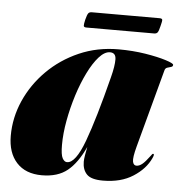

<svg xmlns="http://www.w3.org/2000/svg" viewBox="-46 -625 649 680"><g transform="rotate(5 278.0 -285.0)"><path d="M453 -121Q442 -80 444.8 -66.5Q447.5 -53 458 -53Q468 -53 478.5 -61.5Q489 -70 504.5 -91Q509 -97 510.2 -98.5Q511.5 -100 513.5 -100Q519.5 -100 512.5 -85Q494.5 -45.5 451.2 -17.8Q408 10 344 10Q302.5 10 286.8 -6.2Q271 -22.5 271 -51Q271 -60 273.5 -74.8Q276 -89.5 279 -104Q252.5 -46 218 -18Q183.5 10 127 10Q69 10 37.2 -24.8Q5.5 -59.5 5.5 -120Q5.5 -184.5 32.2 -245Q59 -305.5 107 -353.5Q155 -401.5 219.5 -429.8Q284 -458 359.5 -458Q410 -458 455 -450.8Q500 -443.5 528.2 -434.5Q556.5 -425.5 556.5 -420Q556.5 -414 550 -412.2Q543.5 -410.5 536.5 -408.2Q529.5 -406 527.5 -398ZM189 -103.5Q189 -68.5 195.8 -56.2Q202.5 -44 212 -44Q242.5 -44 272.8 -125.8Q303 -207.5 341 -357.5Q351.5 -398 351.2 -421.5Q351 -445 330 -445Q311 -445 291 -422.8Q271 -400.5 252.8 -363.5Q234.5 -326.5 220.2 -281.5Q206 -236.5 197.5 -190.2Q189 -144 189 -103.5ZM232.5 -552.5Q237 -570 240.8 -575.2Q244.5 -580.5 253.5 -580.5H494Q503 -580.5 504 -576Q505 -571.5 500 -553Q496 -536 492.2 -530.5Q488.5 -525 479.5 -525H239Q230 -525 229.2 -530.2Q228.5 -535.5 232.5 -552.5Z"/></g></svg>

Font: Fraunces 144pt Black
Style: Italic
Weight: 900
Italic angle: -16°
Version: Version 1.000;[0bf87f6ff]